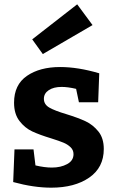

<svg xmlns="http://www.w3.org/2000/svg" viewBox="-20 -856 533 888"><path d="M287 -328Q342 -311 376 -295Q410 -279 435 -248Q460 -217 460 -167Q460 -81 392.5 -34.5Q325 12 217 12Q136 12 41 -14L47 -165H135L144 -91Q186 -81 220 -81Q261 -81 290.5 -97Q320 -113 320 -143Q320 -162 306.5 -175Q293 -188 274 -196Q255 -204 217 -216Q164 -232 129.5 -248Q95 -264 70 -296.5Q45 -329 45 -381Q45 -464 104.5 -505Q164 -546 258 -546Q341 -546 439 -517L434 -383H345L332 -445Q294 -454 265 -454Q228 -454 205.5 -439Q183 -424 183 -399Q183 -373 208 -358.5Q233 -344 287 -328ZM408 -740 178 -606 129 -674 337 -836Z"/></svg>

Font: Bitter Pro
Style: Bold
Weight: 700
Designer: Sol Matas, and Bitter project Authors
Foundry: Sol Matas
Version: Version 1.010